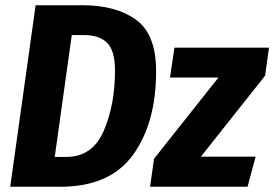

<svg xmlns="http://www.w3.org/2000/svg" viewBox="-20 -713 1047 733"><path d="M576 -441Q576 -244 488 -122Q400 0 210 0H19L116 -693H295Q423 -693 499.5 -637.5Q576 -582 576 -441ZM254 -579 189 -114H234Q333 -114 376 -213.5Q419 -313 419 -443Q419 -520 389 -549.5Q359 -579 302 -579ZM1007 -531 992 -424 747 -115H956L925 0H553L568 -107L814 -417H629L646 -531Z"/></svg>

Font: Fira Sans Condensed
Style: Bold Italic
Weight: 700
Width: 3
Italic angle: -8°
Designer: Carrois Corporate & Edenspiekermann AG
Foundry: Carrois Corporate GbR & Edenspiekermann AG
Version: Version 4.203